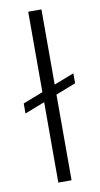

<svg xmlns="http://www.w3.org/2000/svg" viewBox="-86 -790 432 830"><g transform="rotate(-10 129.5 -375.0)"><path d="M158.7 -419.9V-750H100.6V-397L12.7 -362.8V-318.8L100.6 -353V0H158.7V-376L246.6 -410.2V-454.1Z"/></g></svg>

Font: Vazirmatn ExtraLight
Style: Regular
Weight: 200
Designer: Saber Rastikerdar
Foundry: Saber Rastikerdar
Version: Version 33.003